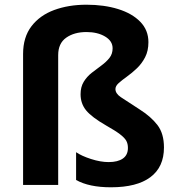

<svg xmlns="http://www.w3.org/2000/svg" viewBox="-20 -785 751 815"><path d="M610 -606Q610 -569 596 -542Q582 -515 561 -495Q540 -475 519 -460Q498 -445 484 -432.5Q470 -420 470 -407Q470 -388 493 -372.5Q516 -357 572 -321Q621 -290 648.5 -254Q676 -218 676 -159Q676 -76 618.5 -33Q561 10 451 10Q358 10 303 -21V-139Q326 -123 366.5 -110Q407 -97 441 -97Q480 -97 501.5 -112Q523 -127 523 -157Q523 -175 516 -187.5Q509 -200 489.5 -215Q470 -230 431 -252Q370 -287 346 -316Q322 -345 322 -385Q322 -416 335.5 -438Q349 -460 369.5 -476Q390 -492 410.5 -507Q431 -522 444.5 -539Q458 -556 458 -580Q458 -611 426 -630Q394 -649 347 -649Q295 -649 261 -625Q227 -601 227 -551V0H78V-556Q78 -627 113.5 -673.5Q149 -720 210 -742.5Q271 -765 347 -765Q422 -765 481.5 -746.5Q541 -728 575.5 -692.5Q610 -657 610 -606Z"/></svg>

Font: Noto Sans Gujarati UI
Style: Bold
Weight: 700
Designer: Jelle Bosma - Monotype Design Team, Universal Thirst
Foundry: Monotype Imaging Inc.
Version: Version 2.106; ttfautohint (v1.8.4.7-5d5b)